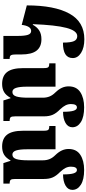

<svg xmlns="http://www.w3.org/2000/svg" viewBox="478 -1282 816 1812"><g transform="rotate(90 886.0 -376.0)"><path d="M31 -221Q31 -482 108.5 -623Q186 -764 350 -764Q430 -764 479 -733Q528 -702 528 -655Q528 -608 492 -585Q456 -562 382 -562Q382 -636 368 -666.5Q354 -697 321 -697Q270 -697 243 -594.5Q216 -492 208 -278H214Q235 -317 267.5 -338Q300 -359 350 -359Q422 -359 458 -313Q494 -267 494 -169V-125Q494 -96 497 -82.5Q500 -69 508.5 -64Q517 -59 536 -59V0H319V-135Q319 -202 308.5 -232Q298 -262 272 -262Q248 -262 233.5 -237.5Q219 -213 215 -173Z M1122 -59V0H928L907 -67H903Q879 -24 848 -6Q817 12 772 12Q696 12 659.5 -35.5Q623 -83 623 -184V-373Q623 -400 620 -412Q617 -424 608 -428.5Q599 -433 578 -433V-492H798V-220Q798 -153 809.5 -119Q821 -85 848 -85Q879 -85 890.5 -122.5Q902 -160 902 -232V-372Q902 -407 890.5 -435.5Q879 -464 853 -490Q823 -521 809 -551.5Q795 -582 795 -615Q795 -690 850 -726Q905 -762 993 -762Q1084 -762 1132.5 -731Q1181 -700 1181 -651Q1181 -610 1140.5 -586.5Q1100 -563 1035 -563Q1035 -631 1025 -662.5Q1015 -694 994 -694Q962 -694 962 -637Q962 -611 973.5 -587.5Q985 -564 1012 -535Q1048 -500 1063 -466Q1078 -432 1078 -383V-112Q1078 -78 1086.5 -68.5Q1095 -59 1122 -59Z M1713 -59V0H1519L1498 -67H1494Q1470 -24 1439 -6Q1408 12 1363 12Q1287 12 1250.5 -35.5Q1214 -83 1214 -184V-373Q1214 -400 1211 -412Q1208 -424 1199 -428.5Q1190 -433 1169 -433V-492H1389V-220Q1389 -153 1400.5 -119Q1412 -85 1439 -85Q1470 -85 1481.5 -122.5Q1493 -160 1493 -232V-372Q1493 -407 1481.5 -435.5Q1470 -464 1444 -490Q1414 -521 1400 -551.5Q1386 -582 1386 -615Q1386 -690 1441 -726Q1496 -762 1584 -762Q1675 -762 1723.5 -731Q1772 -700 1772 -651Q1772 -610 1731.5 -586.5Q1691 -563 1626 -563Q1626 -631 1616 -662.5Q1606 -694 1585 -694Q1553 -694 1553 -637Q1553 -611 1564.5 -587.5Q1576 -564 1603 -535Q1639 -500 1654 -466Q1669 -432 1669 -383V-112Q1669 -78 1677.5 -68.5Q1686 -59 1713 -59Z"/></g></svg>

Font: Noto Serif Armenian Black Narrow
Style: Regular
Weight: 900
Width: 4
Designer: Monotype Design team
Foundry: Monotype Imaging Inc.
Version: Version 1.000